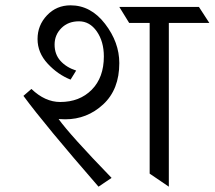

<svg xmlns="http://www.w3.org/2000/svg" viewBox="-20 -701 806 721"><path d="M206 -318Q279 -318 324.5 -364Q370 -410 370 -489Q370 -545 343.5 -583Q317 -621 276.5 -621Q236 -621 210.5 -595.5Q185 -570 185 -533.5Q185 -497 207 -472.5Q229 -448 266 -436L245 -402Q197 -421 159 -462Q121 -503 121 -554.5Q121 -606 156.5 -643.5Q192 -681 245 -681Q321 -681 374.5 -611.5Q428 -542 428 -464Q428 -365 367.5 -309Q307 -253 225 -253Q213 -253 200 -254Q244 -193 399 -33L350 0Q149 -231 68 -341L98 -367Q149 -318 206 -318ZM614 -615V0L542 -49V-615H465L428 -675H727L766 -615Z"/></svg>

Font: Halant
Style: Regular
Weight: 400
Designer: Hitesh Malaviya (Devanagari), Satya Rajpurohit (Latin)
Foundry: Indian Type Foundry
Version: Version 1.101;PS 1.0;hotconv 1.0.78;makeotf.lib2.5.61930; tt